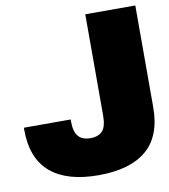

<svg xmlns="http://www.w3.org/2000/svg" viewBox="-80 -756 737 836"><g transform="rotate(-10 289.0 -338.0)"><path d="M574.2 -238.8Q574.2 -110.4 501 -48.8Q428.2 12.2 289.1 12.2Q150.9 12.2 78.1 -48.8Q3.9 -111.3 3.9 -238.8V-248H210.9V-240.2Q210.9 -192.4 229 -172.9Q246.1 -152.8 282.2 -152.8Q317.4 -152.8 335.9 -172.9Q353 -192.9 353 -240.2V-688H574.2Z"/></g></svg>

Font: Archivo-RBTV
Style: Regular
Weight: 500
Designer: Hector Gatti
Foundry: Hector Gatti
Version: ""